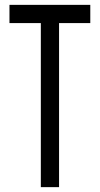

<svg xmlns="http://www.w3.org/2000/svg" viewBox="-20 -770 410 790"><path d="M148 0V-675H19V-750H351.5V-675H223V0Z"/></svg>

Font: Mohave Light
Style: Regular
Weight: 400
Version: Version 2.003